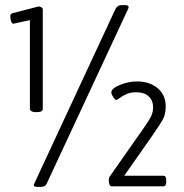

<svg xmlns="http://www.w3.org/2000/svg" viewBox="-20 -723 715 745"><path d="M96 -302V-645L32 -631Q26 -631 23 -640.5Q20 -650 20 -661Q20 -669 29 -672L130 -698Q136 -698 141 -694.5Q146 -691 146 -686V-302Q146 -288 125 -288H117Q108 -288 102 -291.5Q96 -295 96 -302ZM402 -22Q402 -33 405 -37L539 -228Q560 -258 567 -273.5Q574 -289 574 -306Q574 -334 556.5 -349.5Q539 -365 509 -365Q487 -365 472 -358.5Q457 -352 445.5 -343.5Q434 -335 431 -335Q427 -335 419.5 -346Q412 -357 412 -364Q412 -380 445.5 -393.5Q479 -407 511 -407Q561 -407 592 -380.5Q623 -354 623 -310Q623 -282 613.5 -263Q604 -244 574 -201L462 -41H614Q625 -41 625 -24V-17Q625 0 614 0H413Q408 0 405 -7Q402 -14 402 -22ZM111 -5Q111 -7 115 -15L427 -686Q435 -703 450 -703H466Q479 -703 479 -696Q479 -692 476 -686L161 -10Q156 2 139 2H124Q111 2 111 -5Z"/></svg>

Font: Asap Condensed
Style: Regular
Weight: 400
Designer: Pablo Cosgaya
Foundry: Omnibus-Type
Version: Version 1.010; ttfautohint (v1.8)